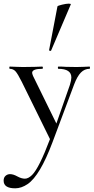

<svg xmlns="http://www.w3.org/2000/svg" viewBox="-56 -751 513 1052"><path d="M335 -326.2Q335 -374 263.2 -374Q261.2 -374 261.2 -380.1Q261.2 -386.2 263.2 -386.2Q290 -386.2 304.2 -384.8L363.8 -383.8L400.9 -384.8Q412.1 -385.7 435.1 -386.2Q437 -386.2 437 -380.1Q437 -374 435.1 -374Q407.2 -374 387.2 -353.5Q367.2 -333 350.1 -288.1L231.9 27.8Q163.1 211.4 95.7 257.3Q61.5 280.8 27.3 280.8Q-36.1 280.8 -36.1 238.8Q-36.1 221.7 -25.6 212.4Q-15.1 203.1 -1 203.1Q16.6 203.1 39.1 215.6Q61.5 228 80.3 228Q99.1 228 119.6 208Q158.2 169.9 217.8 11.2L63 -303.2Q41 -347.2 28.6 -360.6Q16.1 -374 -2.9 -374Q-4.9 -374 -4.9 -380.1Q-4.9 -386.2 -2.9 -386.2L34.2 -384.8Q47.4 -383.8 69.8 -383.8L136.2 -384.8Q151.4 -385.7 175.8 -386.2Q178.7 -386.2 179 -380.1Q179.2 -374 175.8 -374Q120.1 -374 120.1 -352.1Q120.1 -347.2 125 -335L252.9 -74.2L327.1 -286.1Q335 -312 335 -326.2ZM212.9 -476.1 258.8 -715.8Q259.8 -719.7 283.4 -725.3Q307.1 -731 320.1 -731Q333 -731 332 -727.1L224.1 -474.1Q224.1 -472.2 220.7 -472.2Q217.3 -472.2 214.6 -473.6Q211.9 -475.1 212.9 -476.1Z"/></svg>

Font: Cormorant-Medium
Style: Regular
Weight: 500
Designer: Christian Thalmann (Catharsis Fonts)
Version: Version 3.000